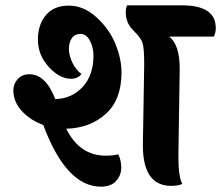

<svg xmlns="http://www.w3.org/2000/svg" viewBox="-20 -689 828 719"><path d="M435 -418Q435 -315 375.5 -262Q316 -209 228 -207Q278 -106 376 -106Q402 -106 423 -111Q434 -89 434 -61Q434 -33 415 -11.5Q396 10 358 10Q228 10 142 -221Q93 -239 61.5 -273.5Q30 -308 30 -351Q30 -375 46.5 -393Q63 -411 90 -411Q151 -411 187 -318Q248 -319 289 -363Q330 -407 330 -480Q330 -512 316.5 -537Q303 -562 281.5 -562Q260 -562 249 -546Q238 -530 238 -505.5Q238 -481 251.5 -453.5Q265 -426 285 -412Q272 -394 246 -394Q203 -394 162.5 -438.5Q122 -483 122 -540Q122 -597 152 -632.5Q182 -668 237.5 -668Q293 -668 341 -624.5Q389 -581 412 -525Q435 -469 435 -418ZM515 -145 520 -447Q520 -510 513.5 -529Q507 -548 479 -575.5Q451 -603 451 -642Q451 -659 456 -669H662Q788 -669 788 -584Q788 -566 781 -552H613Q653 -523 653 -431L648 -105Q648 -25 663 0Q645 7 621 7Q515 7 515 -145Z"/></svg>

Font: Laila
Style: Bold
Weight: 700
Designer: Hitesh Malaviya
Foundry: Indian Type Foundry
Version: Version 1.302;PS 1.0;hotconv 1.0.78;makeotf.lib2.5.61930; tt